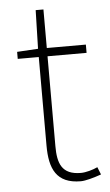

<svg xmlns="http://www.w3.org/2000/svg" viewBox="-51 -716 437 764"><g transform="rotate(-5 167.0 -334.0)"><path d="M241 13C259 13 292 4 323 -7L311 -37C292 -28 264 -20 244 -20C167 -20 152 -67 152 -135V-494H308V-527H152V-681H121L117 -527L33 -522V-494H117V-140C117 -48 143 13 241 13Z"/></g></svg>

Font: Source Han Sans JP VF
Style: Regular
Weight: 250
Designer: Ryoko NISHIZUKA 西塚涼子 (kana, bopomofo & ideographs); Paul D. Hunt (Latin, Greek & Cyrillic); Sandoll Communications 산돌커뮤니
Foundry: Adobe
Version: Version 2.004;hotconv 1.0.118;makeotfexe 2.5.65603